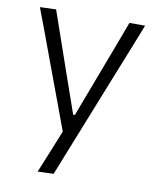

<svg xmlns="http://www.w3.org/2000/svg" viewBox="-79 -560 668 816"><g transform="rotate(10 254.5 -152.0)"><path d="M139.5 194.5Q158.5 148.5 177.5 101.5Q196.5 54.5 215 8.5Q197 -40.5 178.5 -90Q160 -139.5 142.5 -187L109 -277Q89 -330.5 68.5 -386.5Q47.5 -442 27.5 -495.5L97 -498Q120 -431 142.5 -367Q165 -303 188 -236L246 -70H253.5L316.5 -237Q341.5 -302 365.5 -366.5Q389.5 -430.5 414 -495.5H481.5Q465.5 -455.5 451 -418Q436 -380.5 418.2 -335.8Q400.5 -291 375.5 -229L320 -89.5Q282 5.5 255.8 71.8Q229.5 138 208 192Z"/></g></svg>

Font: Heraclito Light
Style: Regular
Weight: 300
Designer: Kostas Bartsokas (font) & Cristiano Sobral (main changes)
Foundry: Kostas Bartsokas (font) & Cristiano Sobral (main changes)
Version: Version 1.00;July 8, 2020;FontCreator 13.0.0.2655 64-bit